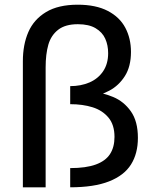

<svg xmlns="http://www.w3.org/2000/svg" viewBox="-20 -797 660 817"><path d="M355.7 -381 355.5 -411.5Q415.2 -403.5 461.1 -384.5Q507 -365.5 536.9 -323.2Q566.8 -281 566.8 -210.3Q566.8 -143.7 537.4 -97Q508 -50.3 444.1 -25.2Q380.2 0 278.7 0V-81.7Q346 -81.7 387.8 -97Q429.5 -112.3 448.3 -141.7Q467.2 -171 467.2 -214.5Q467.2 -266 441.4 -296.8Q415.7 -327.5 373.8 -340.6Q331.8 -353.7 278.7 -353.7V-430.5Q324.2 -430.5 360.8 -446.2Q397.3 -462 418.8 -493.7Q440.2 -525.3 440.2 -570.8Q440.2 -604.7 427.9 -632.2Q415.7 -659.7 387 -676.8Q358.3 -694 311.3 -694Q257.8 -694 227.5 -670.3Q197.2 -646.7 185.7 -606.8Q174.2 -566.8 174.2 -509.8V0H77.3V-536.5Q77.3 -607.2 100.7 -660.8Q124 -714.3 176 -745.7Q228 -777 310.8 -777Q387.8 -777 438.6 -750.6Q489.3 -724.2 513.3 -678.8Q537.3 -633.5 537.3 -576Q537.3 -514.3 511.5 -473.5Q485.7 -432.7 445.1 -411.2Q404.5 -389.7 355.7 -381Z"/></svg>

Font: Monaspace Neon Var ExtraLight
Style: Regular
Weight: 200
Designer: Riley Cran and the Lettermatic Team
Version: Version 1.200 (Monaspace Neon Var)